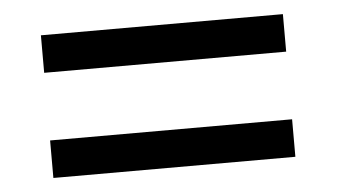

<svg xmlns="http://www.w3.org/2000/svg" viewBox="-32 -616 637 362"><g transform="rotate(-5 286.0 -435.0)"><path d="M56 -499V-570H514V-499ZM56 -300V-371H514V-300Z"/></g></svg>

Font: Noto Sans Kannada UI
Style: Regular
Weight: 400
Designer: Jelle Bosma - Monotype Design Team
Foundry: Monotype Imaging Inc.
Version: Version 2.005; ttfautohint (v1.8.4.7-5d5b)